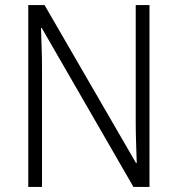

<svg xmlns="http://www.w3.org/2000/svg" viewBox="-20 -734 698 754"><path d="M567 0H504L144 -624H141Q142 -587 143.5 -548Q145 -509 145 -466V0H91V-714H155L514 -94H517Q516 -128 514.5 -171.5Q513 -215 513 -251V-714H567Z"/></svg>

Font: Noto Sans Myanmar SemiCondensed Light
Style: Regular
Weight: 300
Width: 4
Designer: Monotype Design Team
Foundry: Monotype Imaging Inc.
Version: Version 2.107; ttfautohint (v1.8.4.7-5d5b)